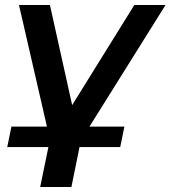

<svg xmlns="http://www.w3.org/2000/svg" viewBox="-20 -554 683 769"><path d="M304 8 266 195H141L180 5L56 -534H180L269 -133L518 -534H643ZM25.8 -47H478.3L461.5 35H9Z"/></svg>

Font: Montserrat Alternates SemiBold
Style: Italic
Weight: 600
Italic angle: -11.3°
Designer: Julieta Ulanovsky
Foundry: Julieta Ulanovsky
Version: Version 7.200